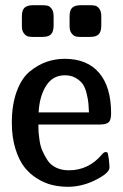

<svg xmlns="http://www.w3.org/2000/svg" viewBox="-20 -715 478 745"><path d="M25.9 -238.8Q25.9 -308.6 44.9 -360.4Q64 -412.1 95.9 -438Q127.9 -463.9 161.4 -475.3Q194.8 -486.8 231 -486.8Q317.9 -486.8 364.5 -432.4Q411.1 -377.9 411.1 -274.9Q411.1 -249 401.6 -240.5Q392.1 -231.9 367.2 -231.9H128.9Q128.9 -218.8 129.4 -207.8Q129.9 -196.8 133.1 -172.9Q136.2 -148.9 144 -130.9Q151.9 -112.8 163.8 -94Q175.8 -75.2 197.5 -64.7Q219.2 -54.2 247.1 -54.2Q324.2 -54.2 376 -116.2Q383.8 -125 389.2 -125Q396 -125 397.5 -122.1Q398.9 -119.1 400.9 -105Q401.9 -102.1 401.9 -101.1Q404.8 -74.2 404.8 -64.9Q404.8 -42 341.8 -12.2Q293 9.8 243.2 9.8Q212.4 9.8 183.1 2.9Q153.8 -3.9 124.5 -22Q95.2 -40 74.2 -67.1Q53.2 -94.2 39.6 -138.4Q25.9 -182.6 25.9 -238.8ZM64.9 -613.8V-651.9Q64.9 -675.8 75.4 -685.3Q85.9 -694.8 108.9 -694.8H142.1Q156.2 -694.8 164.6 -692.9Q172.9 -690.9 180.4 -680.9Q188 -670.9 188 -651.9V-615.2Q188 -593.3 178.5 -582.5Q168.9 -571.8 145 -571.8H105Q95.2 -571.8 87.6 -574Q80.1 -576.2 72.5 -585.9Q64.9 -595.7 64.9 -613.8ZM129.9 -278.8H325.2Q324.2 -300.8 323 -314.5Q321.8 -328.1 316.4 -351.1Q311 -374 302 -387.5Q293 -400.9 274.9 -411.9Q256.8 -422.9 231.9 -422.9Q184.1 -422.9 158.4 -381.3Q132.8 -339.8 129.9 -278.8ZM250 -613.8V-651.9Q250 -675.8 260.5 -685.3Q271 -694.8 293.9 -694.8H327.1Q341.3 -694.8 349.6 -692.9Q357.9 -690.9 365.5 -680.9Q373 -670.9 373 -651.9V-615.2Q373 -593.3 363.5 -582.5Q354 -571.8 330.1 -571.8H290Q280.3 -571.8 272.7 -574Q265.1 -576.2 257.6 -585.9Q250 -595.7 250 -613.8Z"/></svg>

Font: CMU Sans Serif Demi Condensed
Style: DemiCondensed
Weight: 600
Width: 3
Version: Version 0.7.0